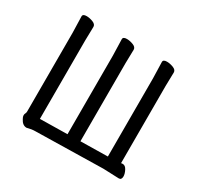

<svg xmlns="http://www.w3.org/2000/svg" viewBox="-154 -898 1129 1095"><g transform="rotate(30 410.5 -350.5)"><path d="M143 13Q116 13 100 -19Q93 -31 93 -40Q93 -49 96.5 -54.5Q100 -60 100 -70V-588L97 -694Q97 -710 122 -710Q142 -710 164 -701.5Q186 -693 186 -676L184 -587V-69L364 -72V-590L361 -696Q361 -712 386 -712Q406 -712 428 -703.5Q450 -695 450 -678L448 -589V-74L627 -77V-592L624 -698Q624 -714 649 -714Q669 -714 691 -705.5Q713 -697 713 -680L711 -591V-82L722 -83Q739 -83 750 -61.5Q761 -40 761 -23Q761 0 743 0L640 -4L196 5Q173 5 143 13Z"/></g></svg>

Font: LXGW WenKai TC
Style: Bold
Weight: 700
Designer: LXGW / Fontworks Inc.
Foundry: LXGW / Fontworks Inc.
Version: Version 1.330;April 28, 2024